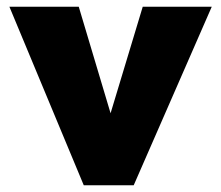

<svg xmlns="http://www.w3.org/2000/svg" viewBox="-20 -553 660 573"><path d="M230 0 8 -533H215L310 -215L406 -533H612L379 0Z"/></svg>

Font: Mach ExtraBold
Style: Regular
Weight: 800
Version: Version 1.002